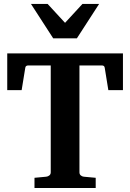

<svg xmlns="http://www.w3.org/2000/svg" viewBox="-20 -937 649 957"><path d="M520 -487.8 502 -599.1Q500.5 -610.8 487.8 -610.8H376V-78.1Q376 -68.4 382.6 -62.7Q389.2 -57.1 397.9 -56.2L457 -50.8V0H151.9V-50.8L210 -56.2Q219.2 -57.1 226.1 -62.7Q232.9 -68.4 232.9 -78.1V-610.8H121.1Q107.4 -610.8 106 -599.1L87.9 -487.8H16.1V-670.9H592.8V-487.8ZM363.3 -746.1H245.1L134.3 -917.5H217.3L304.2 -823.2L391.1 -917.5H474.1Z"/></svg>

Font: Charis SIL APac
Style: Bold
Weight: 700
Foundry: SIL International
Version: Version 5.000